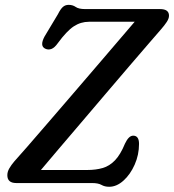

<svg xmlns="http://www.w3.org/2000/svg" viewBox="-20 -736 700 772"><path d="M349.5 0H45.5Q9.5 0 9.5 -31.5Q9.5 -45.5 17.5 -59.2Q25.5 -73 37.5 -87Q54.5 -106 89.8 -146.2Q125 -186.5 170.8 -239.8Q216.5 -293 267 -351.5Q317.5 -410 366 -466.8Q414.5 -523.5 455.2 -571Q496 -618.5 521.5 -648.5H338Q304.5 -648.5 276.2 -629.8Q248 -611 212.5 -562.5Q199.5 -544 186.8 -539.2Q174 -534.5 162.5 -540Q138.5 -550.5 159 -589L213 -679Q223.5 -700 233 -708.2Q242.5 -716.5 256 -716.5Q272.5 -716.5 284.5 -708Q296.5 -699.5 322.5 -699.5H623.5Q659.5 -699.5 659.5 -673Q659.5 -661.5 650.5 -647.8Q641.5 -634 627 -617.5Q613.5 -602 580.2 -563.5Q547 -525 501.5 -472Q456 -419 405.2 -359.2Q354.5 -299.5 304.8 -241.2Q255 -183 213 -133.5Q171 -84 144.5 -52.5H331Q365.5 -52.5 393 -60.5Q420.5 -68.5 442.5 -91.5Q464.5 -114.5 482.5 -158.5Q497.5 -190.5 515.5 -190.5Q539 -190.5 539 -157.5Q539 -113.5 521.5 -74Q504 -34.5 476.5 -9.8Q449 15 419 15Q401 15 388 7.5Q375 0 349.5 0Z"/></svg>

Font: Fraunces 72pt S100
Style: Italic
Weight: 400
Italic angle: -16°
Version: Version 1.000; ttfautohint (v1.8.3)